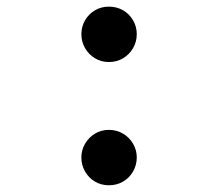

<svg xmlns="http://www.w3.org/2000/svg" viewBox="-20 -544 655 576"><path d="M306.7 -524.1Q330.3 -524.1 349.2 -513.1Q368.2 -502.1 379.2 -483.1Q390.3 -464.1 390.3 -441.5Q390.3 -419 379.2 -399.7Q368.2 -380.5 349.2 -369.2Q330.3 -357.9 306.7 -357.9Q283.6 -357.9 264.9 -369.2Q246.2 -380.5 235.1 -399.7Q224.1 -419 224.1 -441.5Q224.1 -464.1 235.1 -483.1Q246.2 -502.1 264.9 -513.1Q283.6 -524.1 306.7 -524.1ZM306.7 -154.4Q329.7 -154.4 349 -143.1Q368.2 -131.8 379.2 -112.8Q390.3 -93.8 390.3 -71.8Q390.3 -48.7 379.2 -29.5Q368.2 -10.3 349.2 0.8Q330.3 11.8 306.7 11.8Q283.6 11.8 264.9 0.8Q246.2 -10.3 235.1 -29.5Q224.1 -48.7 224.1 -71.8Q224.1 -93.8 235.1 -112.8Q246.2 -131.8 264.9 -143.1Q283.6 -154.4 306.7 -154.4Z"/></svg>

Font: Fira Code Fixed
Style: Regular
Weight: 400
Monospace: yes
Designer: Carrois Corporate, Edenspiekermann AG, Nikita Prokopov
Foundry: Carrois Corporate, Edenspiekermann AG, Nikita Prokopov
Version: Version 5.002